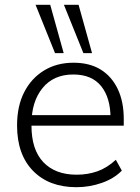

<svg xmlns="http://www.w3.org/2000/svg" viewBox="-20 -771 583 799"><path d="M298 8Q184 8 117.5 -60Q51 -128 51 -249Q51 -329 80.5 -387Q110 -445 163 -477.5Q216 -510 286 -510Q353 -510 399 -481.5Q445 -453 470 -400.5Q495 -348 495 -276V-248H95V-292H457L440 -279Q440 -364 401 -412.5Q362 -461 285 -461Q203 -461 157 -404.5Q111 -348 111 -255V-248Q111 -148 160.5 -96Q210 -44 299 -44Q345 -44 385 -58Q425 -72 462 -106L487 -61Q455 -28 404 -10Q353 8 298 8ZM327 -550 246 -751H307L363 -550ZM209 -550 128 -751H189L245 -550Z"/></svg>

Font: Mulish ExtraLight Light
Style: Regular
Weight: 300
Version: Version 3.603